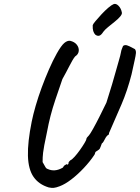

<svg xmlns="http://www.w3.org/2000/svg" viewBox="-20 -889 706 969"><path d="M226 57Q176 42 149.5 4Q123 -34 121 -102.5Q119 -171 140 -275Q147 -310 160 -355Q173 -400 190.5 -447.5Q208 -495 227.5 -539.5Q247 -584 266 -618Q289 -659 304.5 -672Q320 -685 334 -683Q356 -678 367.5 -663.5Q379 -649 377.5 -632Q376 -615 359 -604Q348 -591 330.5 -556.5Q313 -522 295 -490Q275 -432 260 -387.5Q245 -343 235 -304Q225 -265 217 -222Q208 -180 203.5 -156Q199 -132 197.5 -118.5Q196 -105 195.5 -95Q195 -85 195 -71Q203 -58 208 -48Q213 -38 221 -36Q238 -28 257 -29.5Q276 -31 297 -43Q302 -53 310 -57Q318 -61 318 -61Q320 -56 322.5 -58.5Q325 -61 326 -65Q325 -69 328 -72.5Q331 -76 335 -80Q343 -83 356.5 -98Q370 -113 383.5 -132Q397 -151 406.5 -167Q416 -183 416 -187Q416 -192 420 -196Q424 -200 429 -206Q434 -211 449.5 -238.5Q465 -266 483.5 -303Q502 -340 517 -371Q520 -382 528 -406.5Q536 -431 545.5 -463Q555 -495 564 -527.5Q573 -560 580.5 -585.5Q588 -611 590 -623Q592 -636 596 -644.5Q600 -653 601 -657Q610 -664 621.5 -660Q633 -656 644 -650Q655 -644 661 -641Q667 -633 666 -621Q665 -609 659.5 -584.5Q654 -560 644 -514Q623 -432 593.5 -363Q564 -294 530 -217Q530 -217 530 -216.5Q530 -216 530 -211Q518 -204 511 -190Q506 -181 502.5 -174.5Q499 -168 494 -165Q491 -156 488 -149Q485 -142 485 -142Q484 -137 478 -133Q472 -129 466 -125Q461 -123 460 -117Q459 -111 456 -107Q434 -74 403 -41Q372 -8 340 16.5Q308 41 281 51Q263 58 251.5 59Q240 60 226 57ZM461 -714Q454 -721 450.5 -732.5Q447 -744 448 -762Q449 -767 461.5 -782Q474 -797 491.5 -816Q509 -835 526 -849.5Q543 -864 553 -868Q565 -873 578 -860Q591 -847 595 -826Q597 -818 586.5 -805.5Q576 -793 559 -779.5Q542 -766 525.5 -752.5Q509 -739 501 -728Q491 -712 481.5 -709Q472 -706 461 -714Z"/></svg>

Font: Caveat SemiBold
Style: Regular
Weight: 600
Designer: Pablo Impallari
Foundry: Pablo Impallari
Version: Version 2.000